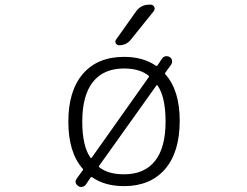

<svg xmlns="http://www.w3.org/2000/svg" viewBox="-20 -795 1040 808"><path d="M360.4 -131.8Q361.3 -129.9 363.3 -129.9Q365.2 -129.9 366.2 -131.8L605.5 -469.7Q608.4 -473.6 605.5 -476.6Q567.4 -506.8 502 -506.8Q416 -506.8 371.1 -450.2Q326.2 -393.6 326.2 -283.2Q326.2 -180.7 360.4 -131.8ZM397.5 -97.7Q394.5 -93.8 398.4 -90.8Q435.5 -61.5 502 -61.5Q587.9 -61.5 632.3 -117.7Q676.8 -173.8 676.8 -283.2Q676.8 -385.7 643.6 -434.6Q642.6 -436.5 640.6 -436.5Q638.7 -436.5 637.7 -434.6ZM614.3 -775.4Q624 -775.4 628.9 -766.1Q633.8 -756.8 627 -748L530.3 -627.9Q511.7 -604.5 481.4 -604.5Q471.7 -604.5 467.3 -612.8Q462.9 -621.1 468.8 -628.9L552.7 -747.1Q573.2 -775.4 608.4 -775.4ZM662.1 -548.8Q668 -556.6 677.7 -558.6Q679.7 -558.6 681.6 -558.6Q688.5 -558.6 694.3 -554.7Q703.1 -548.8 704.1 -539.1Q705.1 -529.3 699.2 -521.5L675.8 -489.3Q672.9 -485.4 675.8 -482.4Q736.3 -415 736.3 -287.1Q736.3 -154.3 674.3 -83Q612.3 -11.7 502 -11.7Q421.9 -11.7 368.2 -48.8Q364.3 -51.8 361.3 -47.9L340.8 -17.6Q335 -9.8 325.2 -8.8Q323.2 -7.8 321.3 -7.8Q314.5 -7.8 308.6 -12.7Q297.9 -20.5 297.9 -30.3Q297.9 -37.1 303.7 -44.9L328.1 -78.1Q331.1 -82 328.1 -85Q267.6 -153.3 267.6 -283.2Q267.6 -413.1 329.1 -484.4Q390.6 -555.7 502 -555.7Q582 -555.7 635.7 -518.6Q639.6 -515.6 642.6 -519.5Z"/></svg>

Font: Gen Jyuu Gothic L Monospace Light
Style: Regular
Weight: 300
Designer: [Source Han Sans]
Ryoko NISHIZUKA  (kana & ideographs); Paul D. Hunt (Latin, Greek & Cyrillic); Wenlong ZHANG  (bopomofo
Version: Version 1.002.20150607